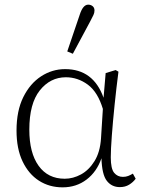

<svg xmlns="http://www.w3.org/2000/svg" viewBox="-20 -792 621 825"><path d="M106 -235Q106 -135 146 -79.5Q186 -24 258 -24Q294 -24 328 -42.5Q362 -61 386 -99.5Q410 -138 414 -197L422 -324Q400 -397 357 -428.5Q314 -460 263 -460Q196 -460 151 -403.5Q106 -347 106 -235ZM249 13Q192 13 147.5 -15.5Q103 -44 77 -98.5Q51 -153 51 -231Q51 -316 80 -374.5Q109 -433 156.5 -464Q204 -495 260 -495Q381 -495 425 -372L434 -478L477 -491L489 -484Q480 -415 472.5 -342Q465 -269 460.5 -209Q456 -149 456 -116Q456 -67 470.5 -49.5Q485 -32 508 -32Q521 -32 531 -36Q541 -40 551 -46L563 -24Q552 -9 535 1.5Q518 12 495 12Q460 12 439 -15Q418 -42 416 -112Q396 -54 352 -20.5Q308 13 249 13ZM269 -571 322 -727Q336 -772 359 -772Q370 -772 378 -765.5Q386 -759 386 -747Q386 -737 381.5 -727.5Q377 -718 367 -699L293 -561Z"/></svg>

Font: Source Serif 4 SmText Light
Style: Regular
Weight: 300
Designer: Frank Grießhammer
Foundry: Adobe
Version: Version 4.005;hotconv 1.1.0;makeotfexe 2.6.0